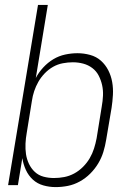

<svg xmlns="http://www.w3.org/2000/svg" viewBox="-20 -755 540 783"><path d="M207 8Q181 8 156.5 1Q132 -6 114 -22.5Q96 -39 85.5 -62Q75 -85 71 -110L53 0H13L135 -735H175L126 -437Q138 -460 156.5 -480Q175 -500 197.5 -513.5Q220 -527 245.5 -532.5Q271 -538 296 -538Q322 -538 347.5 -531Q373 -524 391.5 -507.5Q410 -491 421.5 -468.5Q433 -446 437.5 -420.5Q442 -395 440.5 -368Q439 -341 435 -315L413 -185Q409 -160 401.5 -135.5Q394 -111 380.5 -88.5Q367 -66 348 -47Q329 -28 305.5 -15Q282 -2 257 3Q232 8 207 8ZM200 -29Q221 -29 242 -33Q263 -37 282.5 -47.5Q302 -58 318.5 -74.5Q335 -91 346 -110Q357 -129 363.5 -149.5Q370 -170 374 -191L395 -321Q399 -343 400 -365Q401 -387 396.5 -407.5Q392 -428 382.5 -446.5Q373 -465 356.5 -477.5Q340 -490 319.5 -495.5Q299 -501 277 -501Q257 -501 236 -497Q215 -493 196.5 -482.5Q178 -472 162.5 -456Q147 -440 136.5 -421.5Q126 -403 119.5 -383.5Q113 -364 110 -343L89 -213Q85 -191 84 -169Q83 -147 86 -126.5Q89 -106 98 -87Q107 -68 122 -54Q137 -40 157.5 -34.5Q178 -29 200 -29Z"/></svg>

Font: Iosevka Curly XLtObl
Style: Regular
Weight: 200
Italic angle: -9°
Monospace: yes
Designer: Belleve Invis
Foundry: Belleve Invis
Version: Version 11.1.0; ttfautohint (v1.8.3)